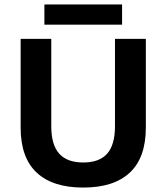

<svg xmlns="http://www.w3.org/2000/svg" viewBox="-20 -835 750 865"><path d="M637 -660V-260Q637 -125 565 -57.5Q493 10 355 10Q217 10 145 -57.5Q73 -125 73 -260V-660H211V-266Q211 -183 246.5 -143Q282 -103 355 -103Q428 -103 463 -143Q498 -183 498 -266V-660ZM530 -815V-724H180V-815Z"/></svg>

Font: Work Sans SemiBold
Style: Regular
Weight: 600
Designer: Wei Huang
Foundry: Wei Huang
Version: Version 2.010; ttfautohint (v1.8.3)